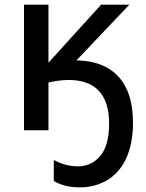

<svg xmlns="http://www.w3.org/2000/svg" viewBox="-20 -559 627 824"><path d="M550.8 -32.2C550.8 -221.2 449.7 -297.9 308.1 -299.8L535.2 -539.1H414.1L188 -290V-539.1H83V0H188V-205.1C211.9 -210.4 244.6 -215.8 273.9 -215.8C385.7 -215.8 448.2 -157.2 448.2 -28.8C448.2 34.2 435.5 80.6 410.2 110.4C384.8 140.1 353 154.8 314.9 154.8C272.5 154.8 240.2 143.1 210.9 127.9V217.8C241.7 235.4 274.4 245.1 325.2 245.1C364.7 245.1 401.9 235.4 436.5 216.3C504.9 177.2 550.8 96.2 550.8 -32.2Z"/></svg>

Font: Noto Reveo Sans
Style: Regular
Weight: 500
Designer: Monotype Design Team
Foundry: Monotype Imaging Inc.
Version: Version 2.007